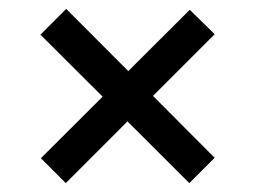

<svg xmlns="http://www.w3.org/2000/svg" viewBox="-20 -516 575 432"><path d="M129 -496 463 -161 406 -104 71 -438ZM463 -439 128 -104 72 -160 407 -494Z"/></svg>

Font: Yaldevi Medium
Style: Regular
Weight: 500
Designer: Sol Matas, Rajitha Manaperi, Kosala Senevirathne
Foundry: Mooniak
Version: Version 1.100